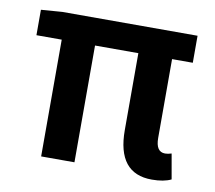

<svg xmlns="http://www.w3.org/2000/svg" viewBox="-62 -562 725 646"><g transform="rotate(10 300.0 -239.5)"><path d="M115.2 0V-398.9H28.8V-485.8L101.1 -491.2H563V-398.9H492.2V-129.9Q492.2 -82 523.9 -82Q533.7 -82 545.9 -85.9L561 0Q536.1 12.2 495.1 12.2Q377 12.2 377 -136.2V-398.9H229V0Z"/></g></svg>

Font: SourceCodePro-Semibold
Style: Regular
Weight: 600
Monospace: yes
Designer: Paul D. Hunt
Foundry: Adobe Systems Incorporated
Version: Version 1.009;PS 1.000;hotconv 1.0.70;makeotf.lib2.5.5900